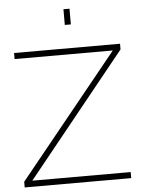

<svg xmlns="http://www.w3.org/2000/svg" viewBox="-60 -964 746 1011"><g transform="rotate(-5 312.5 -458.5)"><path d="M314 -834V-917H346V-834ZM29 -30 554 -678H35V-710H595V-680L72 -32H592V0H29Z"/></g></svg>

Font: Raleway-v4020 ExtraLight
Style: Regular
Weight: 275
Designer: Matt McInerney, Pablo Impallari, Rodrigo Fuenzalida
Foundry: Matt McInerney, Pablo Impallari, Rodrigo Fuenzalida
Version: Version 4.020;PS 004.020;hotconv 1.0.88;makeotf.lib2.5.64775